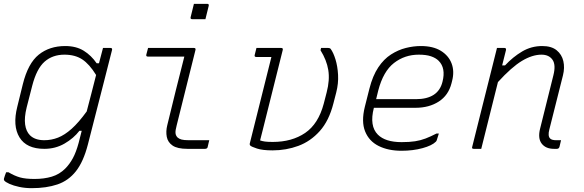

<svg xmlns="http://www.w3.org/2000/svg" viewBox="-26 -776 3046 1001"><path d="M314 -536Q371 -536 410.5 -511.5Q450 -487 478 -446H490Q495 -466 500.5 -486Q506 -506 511 -526H550Q561 -526 558 -515Q536 -427 515.5 -348Q495 -269 475 -190Q455 -111 432 -22Q409 67 370 116.5Q331 166 273.5 185.5Q216 205 139 205Q105 205 74.5 198.5Q44 192 23 182.5Q2 173 -4 165Q-7 160 -5 154Q-3 147 -0.5 139.5Q2 132 6 122H18Q50 141 78.5 149Q107 157 154 157Q204 157 244 145Q284 133 314 103Q337 80 354 48.5Q371 17 384 -31Q393 -64 400 -94H388Q358 -55 310.5 -27.5Q263 0 205 0Q112 0 75.5 -60Q39 -120 64 -219L93 -337Q120 -446 176 -491Q232 -536 314 -536ZM130 -71Q156 -45 205 -45Q242 -45 276.5 -58.5Q311 -72 347.5 -104.5Q384 -137 426 -195Q438 -241 450 -287Q462 -333 475 -385Q440 -442 402.5 -466.5Q365 -491 310 -491Q248 -491 206.5 -454.5Q165 -418 142 -329L113 -216Q100 -163 105 -127Q110 -91 130 -71Z M746 -526H985Q996 -526 993 -515Q968 -417 944.5 -320.5Q921 -224 895 -122Q888 -96 889 -82.5Q890 -69 900 -59Q908 -52 920.5 -48.5Q933 -45 958 -45H1065Q1063 -36 1061 -28.5Q1059 -21 1057 -11Q1056 -4 1051.5 -2Q1047 0 1043 0H951Q899 0 874 -17Q849 -34 843.5 -62.5Q838 -91 846 -123Q869 -218 890.5 -304.5Q912 -391 935 -481H745Q734 -481 737 -492Q739 -500 741.5 -509Q744 -518 746 -526ZM985 -756H1054Q1065 -756 1062 -745L1045 -676H976Q965 -676 968 -687Z M1311 -526H1440Q1451 -526 1448 -515L1343 -95Q1340 -82 1336.5 -69.5Q1333 -57 1330 -44Q1341 -40 1355.5 -38Q1370 -36 1396 -36Q1496 -36 1565 -83Q1634 -130 1662 -236L1677 -294Q1694 -359 1685.5 -411Q1677 -463 1645 -514L1648 -526H1685Q1694 -526 1698 -521Q1712 -502 1723 -466.5Q1734 -431 1736.5 -386Q1739 -341 1727 -294L1712 -236Q1689 -146 1641 -92.5Q1593 -39 1529.5 -15.5Q1466 8 1395 8Q1343 8 1314 -1.5Q1285 -11 1279 -17Q1274 -22 1277 -31L1389 -479H1310Q1299 -479 1302 -490Z M2168 -536Q2232 -536 2272.5 -511Q2313 -486 2328.5 -445Q2344 -404 2331 -354L2328 -342Q2312 -279 2261.5 -246.5Q2211 -214 2140 -214H1923V-213Q1899 -119 1944 -74Q1983 -35 2068 -35Q2109 -35 2138 -39.5Q2167 -44 2193 -54Q2219 -64 2250 -80H2262Q2260 -72 2256.5 -62.5Q2253 -53 2251 -45Q2250 -41 2246 -37Q2226 -17 2176.5 -3.5Q2127 10 2067 10Q1998 10 1948 -15Q1898 -40 1877.5 -91Q1857 -142 1876 -219L1900 -314Q1917 -381 1946 -424.5Q1975 -468 2012.5 -492Q2050 -516 2090 -526Q2130 -536 2168 -536ZM2157 -491Q2084 -491 2028 -447.5Q1972 -404 1946 -304L1935 -259H2142Q2259 -259 2281 -350Q2299 -421 2261 -459Q2246 -474 2221 -482.5Q2196 -491 2157 -491Z M2565 -526H2604Q2614 -526 2612 -515Q2607 -495 2602 -475Q2597 -455 2592 -435H2607Q2648 -479 2696 -507.5Q2744 -536 2801 -536Q2849 -536 2876 -514Q2903 -492 2911 -457.5Q2919 -423 2909 -383Q2891 -310 2873.5 -242Q2856 -174 2838 -101Q2829 -67 2842 -54Q2851 -45 2873 -45H2899Q2897 -36 2895 -28Q2893 -20 2891 -11Q2888 0 2877 0H2862Q2819 0 2798 -27.5Q2777 -55 2790 -106Q2807 -174 2824 -242.5Q2841 -311 2859 -383Q2873 -438 2854.5 -464.5Q2836 -491 2797 -491Q2749 -491 2695 -458.5Q2641 -426 2570 -348Q2548 -261 2526.5 -174Q2505 -87 2483 0H2444Q2432 0 2436 -11Q2462 -115 2488 -219Q2514 -323 2540 -426Z"/></svg>

Font: Recursive Mn Lnr St Lt
Style: Italic
Weight: 300
Italic angle: -15°
Monospace: yes
Version: Version 1.079;hotconv 1.0.112;makeotfexe 2.5.65598; ttfautoh